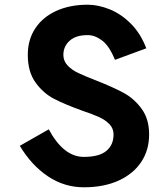

<svg xmlns="http://www.w3.org/2000/svg" viewBox="-20 -768 707 815"><path d="M336 -102Q401 -102 431.5 -127.5Q462 -153 462 -197Q462 -223 444.5 -241Q427 -259 400.5 -271Q374 -283 327 -299Q255 -325 209.5 -348.5Q164 -372 131 -417.5Q98 -463 98 -535Q98 -600 130 -648Q162 -696 219.5 -722Q277 -748 352 -748Q397 -748 445.5 -728.5Q494 -709 535.5 -667.5Q577 -626 601 -563L468 -514Q444 -573 413.5 -596Q383 -619 352 -619Q302 -619 275.5 -595Q249 -571 249 -535Q249 -509 267 -490Q285 -471 312.5 -458Q340 -445 389 -426Q460 -398 504.5 -374Q549 -350 581 -306.5Q613 -263 613 -197Q613 -131 579.5 -80.5Q546 -30 483.5 -1.5Q421 27 336 27Q253 27 183.5 -19.5Q114 -66 64 -149L187 -219Q250 -102 336 -102Z"/></svg>

Font: SUITE Heavy
Style: Regular
Weight: 900
Designer: Sun
Foundry: Sun
Version: Version 2.040